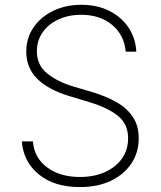

<svg xmlns="http://www.w3.org/2000/svg" viewBox="-20 -758 661 790"><path d="M497.2 -545.5Q491.5 -613.3 441.9 -655.2Q392.4 -697.1 313.9 -697.1Q261 -697.1 219.8 -677.7Q178.6 -658.4 155.2 -624.5Q131.7 -590.6 131.7 -546.9Q131.7 -490.4 173.5 -456.3Q215.2 -422.2 280.9 -402.3L360.4 -378.9Q414.8 -362.6 457.9 -338.4Q501.1 -314.3 525.9 -277.9Q550.8 -241.5 550.8 -188.9Q550.8 -131.4 521 -85.9Q491.1 -40.5 436.8 -14.4Q382.5 11.7 308.6 11.7Q203.1 11.7 139.6 -40.5Q76 -92.7 70 -176.1H115.4Q120.7 -108.7 174 -69.2Q227.3 -29.8 308.6 -29.8Q367.2 -29.8 411.9 -49.9Q456.7 -70 481.9 -105.8Q507.1 -141.7 507.1 -189.3Q507.1 -246.4 466.6 -280.2Q426.1 -313.9 348 -337.7L263.1 -363.3Q177.6 -389.6 132.8 -434.3Q88.1 -479 88.1 -545.5Q88.1 -601.6 117.9 -645.1Q147.7 -688.6 199 -713.4Q250.4 -738.3 315 -738.3Q380 -738.3 429.7 -713.2Q479.4 -688.2 508.7 -644.7Q538 -601.2 540.8 -545.5Z"/></svg>

Font: Inter UI Extra Light
Style: Regular
Weight: 200
Designer: Rasmus Andersson
Foundry: rsms
Version: 3.2;8d6f07862